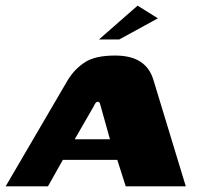

<svg xmlns="http://www.w3.org/2000/svg" viewBox="-51 -661 714 681"><path d="M-31 0 190 -378Q215 -418 251.5 -441Q288 -464 357 -464Q413 -464 446.5 -442.5Q480 -421 493 -378L608 0H395L365 -94H172L119 0ZM214 -167H339L306 -285Q305 -290 303 -295Q301 -300 296 -300Q291 -300 287.5 -295Q284 -290 282 -285ZM300 -521 437 -641 509 -596 372 -521Z"/></svg>

Font: Genos Thin ExtraBold
Style: Italic
Weight: 800
Italic angle: -8°
Version: Version 1.010